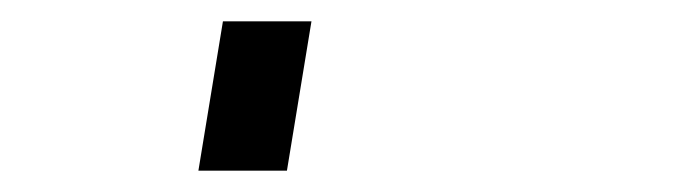

<svg xmlns="http://www.w3.org/2000/svg" viewBox="-20 60 640 180"><path d="M166 220 189 80H272L249 220Z"/></svg>

Font: Iosevka SS04 Medium Extended
Style: Italic
Weight: 500
Width: 7
Italic angle: -9°
Monospace: yes
Designer: Belleve Invis
Foundry: Belleve Invis
Version: Version 19.0.0; ttfautohint (v1.8.4)